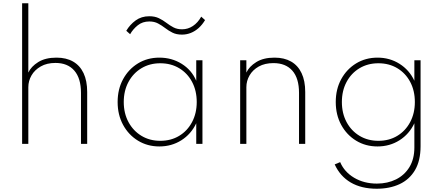

<svg xmlns="http://www.w3.org/2000/svg" viewBox="-20 -881 2712 1176"><path d="M115.5 0V-861H153.5V-436.5Q170.5 -473.5 214.2 -500.8Q258 -528 326 -528Q385.5 -528 427.5 -504Q469.5 -480 491.8 -433Q514 -386 514 -317.5V0H476V-312Q476 -401.5 435.2 -448.5Q394.5 -495.5 319.5 -495.5Q267 -495.5 229.8 -474.2Q192.5 -453 173 -419.2Q153.5 -385.5 153.5 -347V0Z M956 16Q883.5 16 825.5 -19.2Q767.5 -54.5 734 -116Q700.5 -177.5 700.5 -256Q700.5 -335 734 -396.2Q767.5 -457.5 825.2 -492.8Q883 -528 956 -528Q1032 -528 1092.8 -490.2Q1153.5 -452.5 1182 -386.5V-512H1220V0H1182V-126Q1150.5 -59.5 1090.8 -21.8Q1031 16 956 16ZM961.5 -18.5Q1027 -18.5 1077.2 -48.8Q1127.5 -79 1156.2 -133Q1185 -187 1185 -256Q1185 -325.5 1156.5 -379.2Q1128 -433 1077.5 -463.2Q1027 -493.5 961.5 -493.5Q897 -493.5 846.5 -463.2Q796 -433 767 -379.2Q738 -325.5 738 -256Q738 -187 767 -133.2Q796 -79.5 846.5 -49Q897 -18.5 961.5 -18.5ZM1094.5 -669Q1060.5 -669 1036.5 -681Q1012.5 -693 991.8 -709Q971 -725 948.2 -737.2Q925.5 -749.5 894.5 -749.5Q853 -749.5 823.8 -726Q794.5 -702.5 777 -671.5L753.5 -692.5Q775.5 -730 810.8 -755.8Q846 -781.5 894.5 -781.5Q928.5 -781.5 953.2 -769.5Q978 -757.5 998.8 -741.5Q1019.5 -725.5 1042.2 -713.5Q1065 -701.5 1095 -701.5Q1131 -701.5 1161.5 -721.8Q1192 -742 1212.5 -779L1236 -758Q1219 -729.5 1196.8 -709.5Q1174.5 -689.5 1148.5 -679.2Q1122.5 -669 1094.5 -669Z M1451 0V-512H1489V-436.5Q1506 -473.5 1549.8 -500.8Q1593.5 -528 1661.5 -528Q1721 -528 1763 -504Q1805 -480 1827.2 -433Q1849.5 -386 1849.5 -317.5V0H1811.5V-312Q1811.5 -401.5 1770.8 -448Q1730 -494.5 1655 -494.5Q1602.5 -494.5 1565.2 -473.8Q1528 -453 1508.5 -419.2Q1489 -385.5 1489 -347V0Z M2287.5 275Q2193.5 275 2128.2 236.8Q2063 198.5 2030 126L2063.5 112Q2089 172 2149.2 207.8Q2209.5 243.5 2288.5 243.5Q2353.5 243.5 2405.5 217.8Q2457.5 192 2487.8 142.5Q2518 93 2518 22.5V-126Q2486.5 -59.5 2426.8 -21.8Q2367 16 2292 16Q2219.5 16 2161.5 -19.2Q2103.5 -54.5 2070 -116Q2036.5 -177.5 2036.5 -256Q2036.5 -335 2070 -396.2Q2103.5 -457.5 2161.5 -492.8Q2219.5 -528 2292.5 -528Q2367 -528 2427 -490.2Q2487 -452.5 2518 -386.5V-512H2556V14Q2556 103 2522 160.8Q2488 218.5 2427.5 246.8Q2367 275 2287.5 275ZM2297.5 -18.5Q2363 -18.5 2413.2 -48.8Q2463.5 -79 2492.2 -133Q2521 -187 2521 -256Q2521 -325.5 2492.5 -379.2Q2464 -433 2413.5 -463.2Q2363 -493.5 2297.5 -493.5Q2233 -493.5 2182.2 -463.2Q2131.5 -433 2102.8 -379.2Q2074 -325.5 2074 -256Q2074 -187 2102.8 -133.2Q2131.5 -79.5 2182.2 -49Q2233 -18.5 2297.5 -18.5Z"/></svg>

Font: Spartan Thin ExtraLight
Style: Regular
Weight: 250
Version: Version 1.004